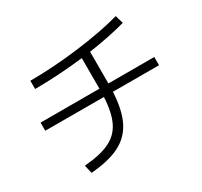

<svg xmlns="http://www.w3.org/2000/svg" viewBox="-147 -908 1157 1101"><g transform="rotate(-30 432.0 -357.5)"><path d="M443.8 -344.2 55.7 -344.7V-398.4H445.3V-600.6Q277.3 -581.1 125 -581.1V-635.7Q275.9 -635.7 443.8 -656.7Q611.8 -677.7 734.4 -711.9L750 -658.2Q647 -629.4 504.9 -608.4V-398.4H808.6V-343.8L503.4 -344.2Q497.6 -227.1 462.4 -156Q427.2 -85 355.7 -48.6Q284.2 -12.2 165 -2.9L152.3 -57.6Q258.3 -65.9 319.1 -95Q379.9 -124 409.2 -183.1Q438.5 -242.2 443.8 -344.2Z"/></g></svg>

Font: Pretendard GOV Light
Style: Regular
Weight: 300
Designer: Base glyphs from Inter by Rasmus Andersson; Hangeul glyphs from Noto Sans CJK(Source Han Sans) by Jang Soo-young and Kan
Foundry: Kil Hyung-jin
Version: Version 1.309